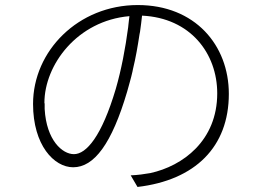

<svg xmlns="http://www.w3.org/2000/svg" viewBox="-20 -721 1040 761"><path d="M887 -349C887 -542 753 -701 526 -701C290 -701 111 -519 111 -309C111 -146 194 -58 270 -58C353 -58 423 -151 484 -358C491 -384 499 -410 505 -437L507 -447C518 -492 526 -539 533 -585L535 -595C538 -617 541 -638 543 -659C735 -650 841 -509 841 -351C841 -163 704 -63 576 -35C554 -31 525 -27 498 -26L525 20C754 -7 887 -139 887 -349ZM156 -313C156 -464 286 -639 493 -657C492 -646 490 -635 489 -623L488 -613C477 -530 461 -445 439 -369C383 -180 322 -110 273 -110C227 -110 164 -165 157 -289V-310L156 -313ZM157 -309V-298V-305Z"/></svg>

Font: Glow Sans SC Normal Light
Style: Regular
Weight: 300
Designer: Ryoko NISHIZUKA (kana, bopomofo & ideographs); Paul D. Hunt (Latin, Greek & Cyrillic); Sandoll Communications, Soo-young
Version: Version 0.93